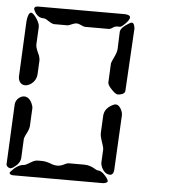

<svg xmlns="http://www.w3.org/2000/svg" viewBox="-54 -809 757 857"><g transform="rotate(5 325.0 -380.0)"><path d="M3 -45 16 -315Q18 -340 42 -352Q49 -355 55 -355Q77 -355 90 -328Q96 -316 96 -305L92 -225Q91 -210 76 -183Q71 -172 70 -165L66 -80Q64 -55 34 -35Q25 -30 21 -30Q6 -33 3 -45ZM440 0H35Q21 -1 20 -10Q20 -13 37 -29Q39 -31 40 -32Q63 -50 80 -50Q88 -50 113 -66Q128 -75 140 -75H160Q179 -75 206 -64Q218 -60 230 -60Q245 -60 265 -71Q273 -75 280 -75H350Q375 -75 402 -58Q407 -55 410 -55Q425 -55 440 -40Q459 -20 460 -10Q457 -2 440 0ZM424 -90 427 -150Q427 -160 415 -194Q410 -209 410 -220L414 -300Q416 -333 452 -351Q460 -355 465 -355Q482 -355 493 -329Q497 -319 497 -310L484 -60Q481 -41 468 -40Q443 -40 429 -70Q424 -81 424 -90ZM424 -450 428 -535Q429 -542 444 -573Q451 -589 452 -600L455 -680Q457 -699 493 -720Q501 -725 505 -725Q515 -725 518 -706Q519 -703 519 -700L503 -420Q502 -405 480 -401Q475 -400 471 -400Q459 -400 438 -424Q424 -439 424 -450ZM80 -760H470Q494 -759 495 -748Q495 -734 469 -711Q460 -703 455 -702H440Q431 -702 417 -692Q410 -688 405 -688H300Q292 -688 276 -696Q268 -700 260 -700Q250 -700 228 -690Q223 -688 220 -688H160Q151 -688 130 -702Q119 -710 110 -710Q82 -710 67 -743Q65 -748 65 -750Q67 -759 80 -760ZM24 -440 36 -690Q40 -728 53 -730Q64 -730 81 -703Q93 -684 93 -670L89 -590Q89 -576 102 -549Q109 -534 109 -520L106 -460Q104 -428 76 -411Q65 -405 55 -405Q32 -405 25 -431Q24 -435 24 -440Z"/></g></svg>

Font: Segment14
Style: Regular
Weight: 400
Monospace: yes
Designer: Paul Flo Williams
Foundry: His Deeds Are Dust
Version: Version 1.002